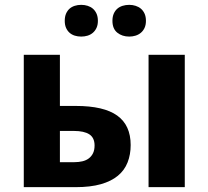

<svg xmlns="http://www.w3.org/2000/svg" viewBox="-20 -772 860 792"><path d="M227.1 -335H293Q408.2 -335 463.6 -295.2Q519 -255.4 519 -173.8Q519 -134.3 506.3 -102.1Q493.7 -69.8 466.3 -47.1Q439 -24.4 396 -12.2Q353 0 292 0H78.1V-545.9H227.1ZM370.1 -171.9Q370.1 -203.6 348.6 -217.8Q327.1 -231.9 284.2 -231.9H227.1V-103H286.1Q304.7 -103 320.1 -106.7Q335.4 -110.4 346.4 -118.7Q357.4 -127 363.8 -140.1Q370.1 -153.3 370.1 -171.9ZM742.2 0H592.8V-545.9H742.2ZM247.1 -686Q247.1 -703.1 252.4 -715.6Q257.8 -728 266.8 -736.1Q275.9 -744.1 288.3 -748Q300.8 -752 314.9 -752Q329.1 -752 341.6 -748Q354 -744.1 363.3 -736.1Q372.6 -728 378.2 -715.6Q383.8 -703.1 383.8 -686Q383.8 -669.4 378.2 -657.2Q372.6 -645 363.3 -637Q354 -628.9 341.6 -625Q329.1 -621.1 314.9 -621.1Q300.8 -621.1 288.3 -625Q275.9 -628.9 266.8 -637Q257.8 -645 252.4 -657.2Q247.1 -669.4 247.1 -686ZM443.8 -686Q443.8 -703.1 449.2 -715.6Q454.6 -728 463.9 -736.1Q473.1 -744.1 485.8 -748Q498.5 -752 513.2 -752Q526.9 -752 539.3 -748Q551.8 -744.1 561.3 -736.1Q570.8 -728 576.4 -715.6Q582 -703.1 582 -686Q582 -669.4 576.4 -657.2Q570.8 -645 561.3 -637Q551.8 -628.9 539.3 -625Q526.9 -621.1 513.2 -621.1Q483.9 -621.1 463.9 -637.2Q443.8 -653.3 443.8 -686Z"/></svg>

Font: Droid Sans
Style: Bold
Weight: 700
Foundry: Ascender Corporation
Version: Version 1.00 build 112